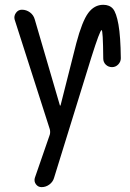

<svg xmlns="http://www.w3.org/2000/svg" viewBox="-20 -560 540 800"><path d="M410.2 -540Q436.5 -540 450.7 -523.4Q464.8 -506.8 473.6 -457.5Q482.4 -408.2 483.4 -317.4Q483.4 -302.7 472.7 -291.5Q461.9 -280.3 446.8 -280.3Q431.6 -280.3 420.9 -290.5Q410.2 -300.8 410.2 -316.4Q409.2 -435.5 403.3 -434.6Q396.5 -434.6 360.4 -320.3L205.1 181.6Q200.2 198.2 185.5 209Q170.9 219.7 153.3 219.7Q138.7 219.7 129.9 208Q121.1 196.3 125 181.6L187.5 1Q190.4 -9.8 187.5 -21.5L41 -478.5Q37.1 -493.2 46.4 -506.3Q55.7 -519.5 71.3 -519.5Q89.8 -519.5 105 -508.3Q120.1 -497.1 125 -478.5L229.5 -121.1Q229.5 -120.1 230.5 -120.1Q232.4 -120.1 232.4 -121.1L297.9 -379.9Q322.3 -471.7 347.7 -505.9Q373 -540 410.2 -540Z"/></svg>

Font: Rounded-X Mgen+ 1mn regular
Style: Regular
Weight: 400
Designer: [Source Han Sans]
Ryoko NISHIZUKA  (kana & ideographs); Paul D. Hunt (Latin, Greek & Cyrillic); Wenlong ZHANG  (bopomofo
Version: Version 1.059.20150602